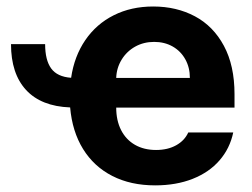

<svg xmlns="http://www.w3.org/2000/svg" viewBox="-20 -557 772 588"><path d="M197.8 -318.8Q207.5 -384.8 241.2 -434.1Q274.9 -483.4 328.4 -510.3Q381.8 -537.1 449.2 -537.1Q520.5 -537.1 576.9 -507.1Q633.3 -477.1 665.8 -416.5Q698.2 -356 698.2 -268.6V-227.5H335.9Q335.9 -188 350.8 -158.7Q365.7 -129.4 393.3 -113.5Q420.9 -97.7 458 -97.7Q493.7 -97.7 519.5 -112.1Q545.4 -126.5 556.6 -151.4H694.3Q684.1 -102.5 652.3 -65.9Q620.6 -29.3 570.1 -9.3Q519.5 10.7 455.1 10.7Q380.4 10.7 324 -18.1Q267.6 -46.9 234.4 -100.6Q201.2 -154.3 194.8 -228Q106 -231.4 59.8 -281.5Q13.7 -331.5 13.7 -421.9H118.2Q118.2 -373 136.7 -347.4Q155.3 -321.8 197.8 -318.8ZM561.5 -318.4Q561.5 -350.1 547.6 -375.2Q533.7 -400.4 508.8 -414.6Q483.9 -428.7 452.1 -428.7Q419.9 -428.7 393.8 -414.1Q367.7 -399.4 352.3 -374Q336.9 -348.6 335.9 -318.4Z"/></svg>

Font: Pretendard JP
Style: Bold
Weight: 700
Designer: Base glyphs from Inter by Rasmus Andersson; Hangeul glyphs from Noto Sans CJK(Source Han Sans) by Jang Soo-young and Kan
Foundry: Kil Hyung-jin
Version: Version 1.309